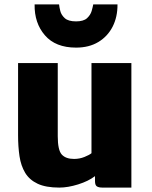

<svg xmlns="http://www.w3.org/2000/svg" viewBox="-20 -843 688 871"><path d="M249 8Q188 8 150.8 -9.5Q113.5 -27 94.2 -59Q75 -91 68.5 -134.2Q62 -177.5 62 -229V-557H242V-225Q242 -162 260.2 -142Q278.5 -122 316 -122Q341 -122 363.2 -131Q385.5 -140 395 -148V-557H576V8H445Q428 8 419.5 2.5Q411 -3 411 -21V-44Q381 -21 334.5 -6.5Q288 8 249 8ZM325 -627Q232 -627 183.8 -682.8Q135.5 -738.5 137 -823H248Q249 -811.5 253.5 -793.2Q258 -775 274 -760.5Q290 -746 325 -746Q359 -746 374.8 -760.5Q390.5 -775 395.8 -793.2Q401 -811.5 403 -823H513Q513.5 -766.5 491 -722.2Q468.5 -678 426.2 -652.5Q384 -627 325 -627Z"/></svg>

Font: Merriweather Sans Black
Style: Regular
Weight: 900
Designer: Eben Sorkin
Foundry: Eben Sorkin
Version: Version 1.008; ttfautohint (v1.7.19-72a1) -l 8 -r 50 -G 200 